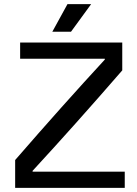

<svg xmlns="http://www.w3.org/2000/svg" viewBox="-20 -905 660 925"><path d="M485 -622H77V-700H569V-566Q340 -302 137 -82V-79V-78H581V0H53V-134Q282 -398 485 -618V-621ZM232 -752 305 -885H419L322 -752Z"/></svg>

Font: Rilu
Style: Bold
Weight: 500
Designer: Alí Sinisterra
Foundry: Alí Sinisterra
Version: ""